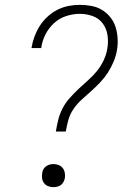

<svg xmlns="http://www.w3.org/2000/svg" viewBox="-20 -763 540 791"><path d="M210 -221Q214 -245 220 -269.5Q226 -294 238 -317Q250 -340 267.5 -359.5Q285 -379 304 -397Q323 -415 343 -432.5Q363 -450 379.5 -470.5Q396 -491 407 -514.5Q418 -538 422 -562Q427 -590 423 -617.5Q419 -645 403.5 -666Q388 -687 362.5 -696.5Q337 -706 309 -706Q281 -706 253 -697Q225 -688 203 -668Q181 -648 167.5 -621.5Q154 -595 150 -567Q150 -566 150 -565.5Q150 -565 150 -565H110Q110 -566 110 -566.5Q110 -567 110 -567Q114 -591 122.5 -613.5Q131 -636 144 -656.5Q157 -677 176 -694.5Q195 -712 217 -723Q239 -734 262.5 -738.5Q286 -743 309 -743Q333 -743 357 -738.5Q381 -734 400.5 -722Q420 -710 434.5 -692Q449 -674 456 -652Q463 -630 464.5 -605.5Q466 -581 462 -557Q458 -533 448 -509Q438 -485 424.5 -464Q411 -443 393 -424Q375 -405 355.5 -387.5Q336 -370 316.5 -352.5Q297 -335 282.5 -313.5Q268 -292 261.5 -268.5Q255 -245 251 -221ZM200 8Q189 8 178.5 4Q168 0 161.5 -8.5Q155 -17 153.5 -28Q152 -39 154 -51Q155 -59 159 -66Q163 -73 170 -78Q177 -83 184.5 -85Q192 -87 200 -87Q212 -87 222 -83Q232 -79 238.5 -70.5Q245 -62 247 -50.5Q249 -39 247 -28Q245 -20 241 -12.5Q237 -5 230.5 -0.5Q224 4 216 6Q208 8 200 8Z"/></svg>

Font: Iosevka Curly Slab XLtObl
Style: Regular
Weight: 200
Italic angle: -9°
Monospace: yes
Designer: Belleve Invis
Foundry: Belleve Invis
Version: Version 11.1.0; ttfautohint (v1.8.3)